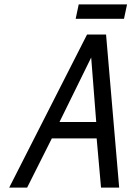

<svg xmlns="http://www.w3.org/2000/svg" viewBox="-20 -858 601 878"><path d="M561 -838H340L326 -772H547ZM525 0 465 -700H378L22 0H104L217 -225H422L442 0ZM252 -300 397 -595 420 -300Z"/></svg>

Font: Advent Pro Medium
Style: Italic
Weight: 500
Italic angle: -12°
Version: Version 3.000